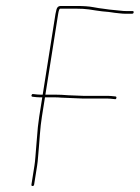

<svg xmlns="http://www.w3.org/2000/svg" viewBox="-20 -623 468 643"><path d="M257.9 -293H339.9C344.6 -293 352.8 -292.3 364.6 -291C367.2 -290.3 368.9 -291.5 369.7 -294.5C370.5 -297.5 369.6 -299.3 367.1 -300C355.3 -301.3 346.7 -302 341.4 -302H259.4L208.7 -304C192.9 -305.3 178.3 -306 165 -306H132L174.9 -577C176.7 -588.3 179 -594 181.6 -594H234.6C250.8 -594 265.2 -593.2 277.7 -591.5C285.2 -590.5 292.7 -589.3 300.2 -588C307.6 -586.7 315 -585.7 322.2 -585L343.9 -583C351 -581.7 358 -580.7 364.9 -580C371.8 -579.3 378 -578.7 383.6 -578C389.1 -577.3 394.6 -577 399.9 -577H421.9C425.3 -577 427.2 -578.5 427.6 -581.5C428.1 -584.5 426.7 -586 423.4 -586H401.4C396 -586 390.3 -586.4 384.2 -587.2C378.1 -587.9 365.4 -589.2 346.1 -591L324.6 -594C317.4 -594.7 306.7 -596.3 292.4 -599C278.2 -601.7 259.4 -603 236 -603H183C175.7 -603 171.1 -599 169.1 -591C167.7 -586.3 166.7 -581.7 165.9 -577L123 -306H115C109.7 -306 101.8 -306.7 91.3 -308C88.8 -308.7 86.9 -307.5 85.8 -304.5C84.6 -301.5 85.7 -299.7 88.9 -299C99.4 -297.7 107.6 -297 113.6 -297H121.6L111.3 -232C109.4 -220 107.9 -208.5 106.8 -197.5C105.7 -186.5 104.8 -175 103.9 -163C103 -151 102.1 -140.2 101.2 -130.5C100.3 -120.8 99.5 -110 98.6 -98C97.7 -86 96.6 -76 95.3 -68L85.3 -5C84.8 -1.7 86 0 89 0C92 0 93.8 -1.7 94.3 -5L104.3 -68C105.6 -76 106.7 -86.2 107.6 -98.5C108.6 -110.8 109.5 -121.8 110.4 -131.5C111.2 -141.2 112.4 -155.7 113.8 -175.2C115.2 -194.6 117.4 -213.6 120.3 -232L130.6 -297H163.6C170.9 -297 177.9 -296.7 184.4 -296Z"/></svg>

Font: Proton
Style: LitCndIt
Weight: 500
Version: Version 1.017